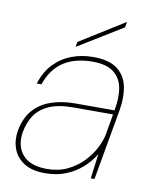

<svg xmlns="http://www.w3.org/2000/svg" viewBox="-79 -740 655 813"><g transform="rotate(10 248.0 -333.5)"><path d="M168 12Q113 12 79 -10Q45 -32 32 -68Q19 -104 26 -145Q36 -200 65 -234Q94 -268 140 -284.5Q186 -301 244 -301H414Q425 -359 416.5 -400.5Q408 -442 377 -465Q346 -488 288 -488Q212 -488 163 -456Q114 -424 90 -356H70Q87 -409 119.5 -442.5Q152 -476 195 -492Q238 -508 286 -508Q355 -508 390.5 -481Q426 -454 435.5 -408Q445 -362 435 -305L381 0H365L379 -107Q371 -93 354.5 -73Q338 -53 312.5 -33.5Q287 -14 251.5 -1Q216 12 168 12ZM175 -7Q224 -7 262.5 -25.5Q301 -44 329 -73Q357 -102 374 -135Q391 -168 396 -197L411 -283H241Q175 -283 135 -264.5Q95 -246 75 -215Q55 -184 48 -145Q37 -84 69.5 -45.5Q102 -7 175 -7ZM205 -537 209 -559 401 -679 397 -655Z"/></g></svg>

Font: DM Sans 24pt Thin
Style: Italic
Weight: 250
Italic angle: -10°
Designer: Colophon Foundry, Jonny Pinhorn
Foundry: Colophon Foundry
Version: Version 4.004;gftools[0.9.30]